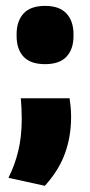

<svg xmlns="http://www.w3.org/2000/svg" viewBox="-20 -498 298 636"><path d="M210.5 -172.5Q212.5 -159 214 -143.8Q215.5 -128.5 215.5 -111Q215.5 -45.5 195 10.8Q174.5 67 128.5 117.5L8 91Q29 49.5 40.5 2Q52 -45.5 52 -104.5Q52 -122.5 51.2 -138.2Q50.5 -154 49 -172.5ZM129.5 -285.5Q81 -285.5 58 -310.2Q35 -335 35 -379V-384.5Q35 -428 58 -453.2Q81 -478.5 129.5 -478.5Q177 -478.5 200.2 -453.2Q223.5 -428 223.5 -384.5V-379Q223.5 -335 200.2 -310.2Q177 -285.5 129.5 -285.5Z"/></svg>

Font: Anek Telugu ExtraBold
Style: Regular
Weight: 800
Designer: Omkar Bhoir (Telugu), Yesha Goshar (Latin)
Foundry: Ek Type
Version: Version 1.003